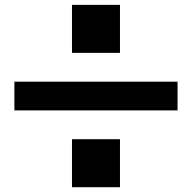

<svg xmlns="http://www.w3.org/2000/svg" viewBox="-20 -781 801 801"><path d="M40 -440.4Q40 -410.2 40 -320.3Q210 -320.3 720.7 -320.3Q720.7 -350.6 720.7 -440.4Q550.8 -440.4 40 -440.4ZM480.5 -760.7Q480.5 -694.3 480.5 -560.5Q414.1 -560.5 280.3 -560.5Q280.3 -627 280.3 -760.7Q346.7 -760.7 480.5 -760.7ZM480.5 -200.2Q480.5 -133.8 480.5 0Q414.1 0 280.3 0Q280.3 -66.4 280.3 -200.2Q346.7 -200.2 480.5 -200.2Z"/></svg>

Font: Alibu-Mazigh Belkasim 1
Style: Bold
Weight: 400
Designer: Mazigh Moubarik Belkasim
Version: Version 1.0